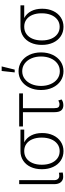

<svg xmlns="http://www.w3.org/2000/svg" viewBox="754 -1538 795 2344"><g transform="rotate(-90 1152.0 -366.5)"><path d="M124 -530.3V-104.5Q124 -73.2 138.9 -57.1Q153.8 -41 176.8 -41Q189.5 -41 200.4 -42.7Q211.4 -44.4 214.8 -45.9L217.8 1Q210.4 2.9 196.3 4.9Q182.1 6.8 164.1 6.8Q124 6.8 99.6 -21.7Q75.2 -50.3 75.2 -104.5V-530.3Z M478.5 -514.6H741.2V-468.8H585.9Q640.6 -440.4 669.9 -383.8Q699.2 -327.1 699.2 -252V-247.1Q699.2 -174.8 671.9 -116Q644.5 -57.1 594.2 -23.2Q543.9 10.7 478.5 10.7Q413.1 10.7 362.8 -23.2Q312.5 -57.1 285.2 -116.7Q257.8 -176.3 257.8 -251V-256.8Q257.8 -330.6 284.9 -389.2Q312 -447.8 362.1 -481.2Q412.1 -514.6 478.5 -514.6ZM478.5 -36.1Q529.3 -36.1 566.7 -64.5Q604 -92.8 623.8 -142.1Q643.6 -191.4 643.6 -253.9V-259.8Q643.6 -319.3 624.5 -366.7Q605.5 -414.1 568.6 -441.4Q531.7 -468.8 479.5 -468.8Q427.2 -468.8 389.4 -441.2Q351.6 -413.6 332 -365.2Q312.5 -316.9 312.5 -256.8V-251Q312.5 -189.5 332.5 -140.6Q352.5 -91.8 390.1 -64Q427.7 -36.1 478.5 -36.1Z M1183.6 -484.4H1002.9V-101.6Q1002.9 -64 1014.9 -51Q1026.9 -38.1 1049.8 -38.1Q1061.5 -38.1 1074 -42.2Q1086.4 -46.4 1096.7 -52.7L1109.4 -12.7Q1092.3 -0.5 1074.7 4.2Q1057.1 8.8 1038.1 8.8Q996.6 8.8 975.3 -17.6Q954.1 -43.9 954.1 -98.6V-484.4H779.3V-530.3H1183.6Z M1224.6 -263.7Q1224.6 -342.8 1254.2 -405.3Q1283.7 -467.8 1335.9 -502.9Q1388.2 -538.1 1454.1 -538.1Q1520 -538.1 1572.3 -502.9Q1624.5 -467.8 1654.1 -405.3Q1683.6 -342.8 1683.6 -263.7Q1683.6 -184.6 1654.1 -122.1Q1624.5 -59.6 1572.3 -24.4Q1520 10.7 1454.1 10.7Q1388.2 10.7 1335.9 -24.4Q1283.7 -59.6 1254.2 -122.1Q1224.6 -184.6 1224.6 -263.7ZM1633.8 -263.7Q1633.8 -327.1 1611.6 -379.6Q1589.4 -432.1 1548.6 -462.6Q1507.8 -493.2 1454.1 -493.2Q1400.4 -493.2 1359.6 -462.4Q1318.8 -431.6 1296.6 -379.4Q1274.4 -327.1 1274.4 -263.7Q1274.4 -199.7 1296.6 -147.2Q1318.8 -94.7 1359.6 -64.5Q1400.4 -34.2 1454.1 -34.2Q1507.8 -34.2 1548.6 -64.5Q1589.4 -94.7 1611.6 -147.2Q1633.8 -199.7 1633.8 -263.7ZM1457 -744.1H1512.7L1473.6 -585H1439.5Z M1996.1 -514.6H2258.8V-468.8H2103.5Q2158.2 -440.4 2187.5 -383.8Q2216.8 -327.1 2216.8 -252V-247.1Q2216.8 -174.8 2189.5 -116Q2162.1 -57.1 2111.8 -23.2Q2061.5 10.7 1996.1 10.7Q1930.7 10.7 1880.4 -23.2Q1830.1 -57.1 1802.7 -116.7Q1775.4 -176.3 1775.4 -251V-256.8Q1775.4 -330.6 1802.5 -389.2Q1829.6 -447.8 1879.6 -481.2Q1929.7 -514.6 1996.1 -514.6ZM1996.1 -36.1Q2046.9 -36.1 2084.2 -64.5Q2121.6 -92.8 2141.4 -142.1Q2161.1 -191.4 2161.1 -253.9V-259.8Q2161.1 -319.3 2142.1 -366.7Q2123 -414.1 2086.2 -441.4Q2049.3 -468.8 1997.1 -468.8Q1944.8 -468.8 1907 -441.2Q1869.1 -413.6 1849.6 -365.2Q1830.1 -316.9 1830.1 -256.8V-251Q1830.1 -189.5 1850.1 -140.6Q1870.1 -91.8 1907.7 -64Q1945.3 -36.1 1996.1 -36.1Z"/></g></svg>

Font: Pretendard GOV ExtraLight
Style: Regular
Weight: 200
Designer: Base glyphs from Inter by Rasmus Andersson; Hangeul glyphs from Noto Sans CJK(Source Han Sans) by Jang Soo-young and Kan
Foundry: Kil Hyung-jin
Version: Version 1.309